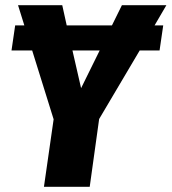

<svg xmlns="http://www.w3.org/2000/svg" viewBox="-20 -714 656 734"><path d="M571 -617H604L590 -521H514L359 -259L323 0H148L185 -258L103 -521H24L38 -617H73L49 -694H218L235 -617H408L446 -694H616ZM361 -521H257L290 -377Z"/></svg>

Font: Fira Sans Condensed ExtraBold
Style: Italic
Weight: 800
Width: 3
Italic angle: -8°
Designer: bBox Type GmbH & Carrois Corporate GbR & Edenspiekermann AG
Foundry: bBox Type GmbH & Carrois Corporate GbR & Edenspiekermann AG
Version: Version 4.301